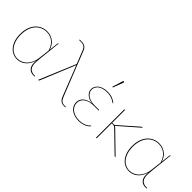

<svg xmlns="http://www.w3.org/2000/svg" viewBox="79 -1531 2342 2342"><g transform="rotate(45 1250.0 -360.0)"><path d="M428.5 -110Q428.5 -120 429.5 -130.2Q430.5 -140.5 431.5 -151.5Q420.5 -114.5 402.8 -85.2Q385 -56 361.5 -35.8Q338 -15.5 309.8 -4.8Q281.5 6 250 6Q211 6 176.5 -10.2Q142 -26.5 116.2 -58Q90.5 -89.5 75.5 -135.2Q60.5 -181 60.5 -240Q60.5 -302.5 77.2 -350.5Q94 -398.5 123 -431.2Q152 -464 190.5 -481Q229 -498 272.5 -498Q310.5 -498 340.8 -486Q371 -474 393.2 -454.5Q415.5 -435 430.2 -410.2Q445 -385.5 452 -360L466 -482Q467 -486.5 468 -488.2Q469 -490 473 -490H476L445.5 -207.5Q443 -182 441.2 -158Q439.5 -134 439.5 -119Q439.5 -88 447 -66.8Q454.5 -45.5 468 -32.5Q481.5 -19.5 500 -13.5Q518.5 -7.5 541 -7.5H555V-2.5Q555 2.5 533 2.5Q512 2.5 493.2 -3.5Q474.5 -9.5 460 -23Q445.5 -36.5 437 -58Q428.5 -79.5 428.5 -110ZM249 -4Q282 -4 313.2 -17.2Q344.5 -30.5 369.8 -56.5Q395 -82.5 412 -120.5Q429 -158.5 433.5 -207.5L449.5 -342Q442 -369.5 427.8 -396Q413.5 -422.5 392 -442.8Q370.5 -463 341 -475.5Q311.5 -488 273.5 -488Q231 -488 194.2 -471.5Q157.5 -455 130.5 -423.5Q103.5 -392 88 -345.8Q72.5 -299.5 72.5 -240Q72.5 -182.5 86.8 -138.5Q101 -94.5 125.2 -64.5Q149.5 -34.5 181.5 -19.2Q213.5 -4 249 -4Z M807.5 -469.5 740.5 -638.5Q734.5 -653 727.5 -664Q720.5 -675 710 -682.2Q699.5 -689.5 685 -693.2Q670.5 -697 650.5 -697H621V-702Q621 -704 624.8 -705.5Q628.5 -707 645 -707Q690.5 -707 714.2 -692Q738 -677 750.5 -645.5L976.5 -75.5Q992 -37 1010.5 -21.8Q1029 -6.5 1056 -6.5H1085.5V-1.5Q1085.5 0.5 1082 2Q1078.5 3.5 1064 3.5Q1048.5 3.5 1034.5 0.8Q1020.5 -2 1008.2 -9.8Q996 -17.5 985.2 -31.8Q974.5 -46 965.5 -69.5L820.5 -439Q816.5 -448 813.5 -458.5Q811 -449 807.5 -441L628.5 -7Q627.5 -4.5 625 -2.2Q622.5 0 618.5 0H611.5Z M1132 0ZM1458.5 -444Q1456.5 -442 1454.5 -442Q1451.5 -442 1442.5 -449.2Q1433.5 -456.5 1416.8 -465Q1400 -473.5 1374.5 -480.8Q1349 -488 1313 -488Q1272.5 -488 1243.2 -478.5Q1214 -469 1195 -453.5Q1176 -438 1166.8 -418Q1157.5 -398 1157.5 -377.5Q1157.5 -354.5 1169 -334.2Q1180.5 -314 1201.5 -299Q1222.5 -284 1252 -275.5Q1281.5 -267 1317.5 -267H1398V-257H1317.5Q1276 -257 1243.5 -248Q1211 -239 1188.8 -222.8Q1166.5 -206.5 1155 -184Q1143.5 -161.5 1143.5 -134.5Q1143.5 -106 1156 -82Q1168.5 -58 1191 -40.8Q1213.5 -23.5 1244.8 -13.8Q1276 -4 1313.5 -4Q1354 -4 1381.5 -13Q1409 -22 1426.2 -33Q1443.5 -44 1452 -53Q1460.5 -62 1463.5 -62Q1465.5 -62 1467.5 -60L1469.5 -58Q1462 -47 1447.8 -35.8Q1433.5 -24.5 1413.8 -15.2Q1394 -6 1368.8 0Q1343.5 6 1313.5 6Q1273 6 1239.8 -4.5Q1206.5 -15 1182.5 -33.8Q1158.5 -52.5 1145.2 -78.2Q1132 -104 1132 -134Q1132 -157.5 1140.8 -179Q1149.5 -200.5 1167.8 -217.8Q1186 -235 1213.8 -246.5Q1241.5 -258 1280 -262Q1243 -266.5 1217.8 -278.8Q1192.5 -291 1176.8 -307Q1161 -323 1154 -341.5Q1147 -360 1147 -377.5Q1147 -399 1157 -420.5Q1167 -442 1187.5 -459.2Q1208 -476.5 1239.2 -487.2Q1270.5 -498 1313 -498Q1363 -498 1399.8 -483.8Q1436.5 -469.5 1461.5 -447ZM1310.5 -579.5 1356 -725.5H1365Q1369.5 -725.5 1372 -721.5Q1374.5 -717.5 1372 -712L1322 -579.5Z M1609 0ZM1621 -490V-268H1644Q1648.5 -268 1654.5 -269Q1660.5 -270 1668 -277L1901 -482Q1905 -486 1909 -488Q1913 -490 1919 -490H1928L1680 -273Q1673.5 -267 1667.5 -264.5Q1674.5 -262.5 1679.5 -259.2Q1684.5 -256 1689 -252L1948 0H1939Q1935 0 1932 -1Q1929 -2 1925 -6L1679 -245Q1670 -253 1663 -256Q1656 -259 1641 -259H1621V0H1609V-490Z M2360.5 -110Q2360.5 -120 2361.5 -130.2Q2362.5 -140.5 2363.5 -151.5Q2352.5 -114.5 2334.8 -85.2Q2317 -56 2293.5 -35.8Q2270 -15.5 2241.8 -4.8Q2213.5 6 2182 6Q2143 6 2108.5 -10.2Q2074 -26.5 2048.2 -58Q2022.5 -89.5 2007.5 -135.2Q1992.5 -181 1992.5 -240Q1992.5 -302.5 2009.2 -350.5Q2026 -398.5 2055 -431.2Q2084 -464 2122.5 -481Q2161 -498 2204.5 -498Q2242.5 -498 2272.8 -486Q2303 -474 2325.2 -454.5Q2347.5 -435 2362.2 -410.2Q2377 -385.5 2384 -360L2398 -482Q2399 -486.5 2400 -488.2Q2401 -490 2405 -490H2408L2377.5 -207.5Q2375 -182 2373.2 -158Q2371.5 -134 2371.5 -119Q2371.5 -88 2379 -66.8Q2386.5 -45.5 2400 -32.5Q2413.5 -19.5 2432 -13.5Q2450.5 -7.5 2473 -7.5H2487V-2.5Q2487 2.5 2465 2.5Q2444 2.5 2425.2 -3.5Q2406.5 -9.5 2392 -23Q2377.5 -36.5 2369 -58Q2360.5 -79.5 2360.5 -110ZM2181 -4Q2214 -4 2245.2 -17.2Q2276.5 -30.5 2301.8 -56.5Q2327 -82.5 2344 -120.5Q2361 -158.5 2365.5 -207.5L2381.5 -342Q2374 -369.5 2359.8 -396Q2345.5 -422.5 2324 -442.8Q2302.5 -463 2273 -475.5Q2243.5 -488 2205.5 -488Q2163 -488 2126.2 -471.5Q2089.5 -455 2062.5 -423.5Q2035.5 -392 2020 -345.8Q2004.5 -299.5 2004.5 -240Q2004.5 -182.5 2018.8 -138.5Q2033 -94.5 2057.2 -64.5Q2081.5 -34.5 2113.5 -19.2Q2145.5 -4 2181 -4Z"/></g></svg>

Font: Lato Hairline
Style: Regular
Weight: 100
Designer: Lukasz Dziedzic
Foundry: tyPoland Lukasz Dziedzic
Version: Version 2.007; 2014-02-27